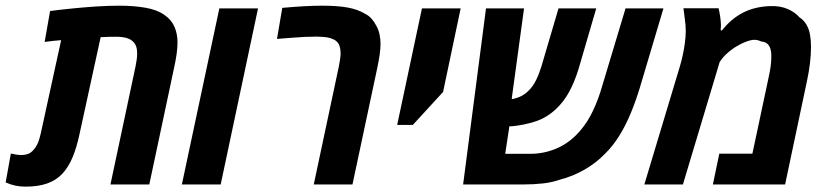

<svg xmlns="http://www.w3.org/2000/svg" viewBox="-55 -661 2950 688"><path d="M37.1 7.8Q17.1 7.8 0 4.2Q-17.1 0.5 -34.7 -7.3L-16.1 -110.8Q5.9 -105.5 22.5 -105.5Q40.5 -106 51.5 -112.3Q62.5 -118.7 72.3 -133.3Q78.1 -141.6 82.3 -152.3Q86.4 -163.1 90.8 -181.6L164.1 -517.1Q149.4 -516.1 134.5 -514.4Q119.6 -512.7 105 -510.7L124.5 -621.6Q162.6 -626.5 203.9 -630.6Q245.1 -634.8 288.1 -637.7Q331.1 -640.6 374 -640.6Q423.8 -640.6 466.3 -633.3Q508.8 -626 535.6 -606.4Q559.6 -589.8 570.3 -564.7Q581.1 -539.6 581.1 -509.3Q581.1 -490.2 577.9 -467.5Q574.7 -444.8 569.3 -420.4L480 0H340.8L430.7 -422.9Q436.5 -451.2 436.5 -469.7Q436.5 -484.9 432.6 -495.4Q428.7 -505.9 420.9 -512.7Q414.6 -519 405 -522.7Q395.5 -526.4 384.5 -527.8Q373.5 -529.3 362.3 -529.3Q352.5 -529.3 336.7 -529.1Q320.8 -528.8 305.7 -527.8L229 -176.3Q219.2 -130.9 204.6 -96.2Q189.9 -61.5 168.2 -38.3Q146.5 -15.1 114.3 -3.7Q82 7.8 37.1 7.8Z M596.7 0 731 -630.9H869.6L735.8 0Z M1069.3 0 1159.2 -422.9Q1161.6 -436 1163.6 -448.5Q1165.5 -460.9 1165.5 -470.7Q1165.5 -483.4 1162.1 -494.9Q1158.7 -506.3 1150.9 -512.7Q1147 -516.6 1141.4 -519.3Q1135.7 -522 1128.9 -524.4Q1118.7 -527.3 1104.7 -528.6Q1090.8 -529.8 1079.6 -529.8Q1061 -529.8 1037.8 -528.8Q1014.6 -527.8 988.8 -525.6Q962.9 -523.4 937.5 -521.5L956.5 -632.8Q999 -636.7 1034.7 -638.7Q1070.3 -640.6 1098.1 -640.6Q1155.3 -640.6 1190.9 -634Q1226.6 -627.4 1251 -612.8Q1266.1 -605.5 1275.9 -594.5Q1285.6 -583.5 1292 -571.3Q1301.3 -555.7 1304.9 -538.1Q1308.6 -520.5 1308.6 -503.9Q1308.6 -486.8 1305.4 -464.6Q1302.2 -442.4 1296.9 -417.5L1208 0Z M1368.2 -213.4 1457 -630.9H1595.7L1532.7 -331.5L1424.3 -213.4Z M1604.5 0 1686.5 -630.9H1822.8L1772.9 -265.1L1744.1 -324.7Q1754.4 -315.4 1764.6 -310.8Q1774.9 -306.2 1782.2 -306.2Q1800.3 -310.1 1814.2 -317.4Q1828.1 -324.7 1840.8 -337.9Q1855.5 -352.5 1866.2 -374.5Q1877 -396.5 1885.3 -423.8L1946.3 -630.9H2081.5L2018.1 -413.6Q2003.9 -367.7 1984.6 -332Q1965.3 -296.4 1937 -270Q1904.3 -239.3 1864.3 -226.1Q1824.2 -212.9 1779.3 -208.5Q1768.1 -208 1759.3 -208.5Q1750.5 -209 1740.7 -210.9Q1731 -212.9 1715.8 -218.3L1779.3 -268.6L1755.4 -109.9H1846.2Q1896.5 -109.9 1942.9 -130.6Q1989.3 -151.4 2025.4 -194.3Q2051.3 -224.6 2070.3 -265.1Q2089.4 -305.7 2102.5 -351.6L2186.5 -630.9H2322.3L2237.3 -345.2Q2223.1 -298.8 2205.3 -255.6Q2187.5 -212.4 2164.6 -175.3Q2141.6 -138.2 2113.3 -110.4Q2080.1 -76.2 2038.8 -52.7Q1997.6 -29.3 1952.6 -17.6Q1923.3 -7.3 1890.4 -3.7Q1857.4 0 1819.3 0Z M2253.9 0 2380.4 -420.4Q2386.7 -440.4 2391.6 -463.6Q2396.5 -486.8 2399.4 -509Q2402.3 -531.2 2402.3 -549.8Q2402.3 -559.6 2401.4 -571.3Q2400.4 -583 2398.4 -597.9Q2396.5 -612.8 2394 -631.3H2520Q2523.4 -616.7 2525.6 -601.8Q2527.8 -586.9 2528.3 -573.2Q2528.3 -567.4 2528.1 -562.3Q2527.8 -557.1 2527.3 -552.2H2532.2Q2565.4 -594.2 2608.2 -616Q2650.9 -637.7 2706.5 -639.2Q2742.2 -640.1 2768.3 -628.4Q2794.4 -616.7 2809.6 -599.1Q2825.2 -588.9 2834.5 -573.2Q2843.8 -557.6 2847.4 -537.4Q2851.1 -517.1 2851.1 -492.7Q2851.1 -465.3 2847.4 -434.6Q2843.8 -403.8 2836.4 -369.6L2758.3 0H2499.5L2522.5 -110.4H2641.1L2697.3 -374.5Q2701.2 -391.6 2703.9 -406.5Q2706.5 -421.4 2707.8 -435.3Q2709 -449.2 2709 -462.4Q2709 -475.6 2705.6 -486.6Q2702.1 -497.6 2694.3 -504.4Q2686.5 -511.2 2673.3 -512.2Q2653.8 -522 2633.3 -516.4Q2612.8 -510.7 2593.3 -500Q2576.2 -491.2 2559.6 -477.8Q2543 -464.4 2533.2 -451.7L2523.9 -439L2392.1 0Z"/></svg>

Font: Open Sans SemiCondensed
Style: Bold Italic
Weight: 700
Width: 4
Italic angle: -12°
Designer: Monotype Design Team
Foundry: Monotype Imaging Inc.
Version: Version 3.003